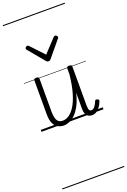

<svg xmlns="http://www.w3.org/2000/svg" viewBox="-299 -1195 1243 1879"><g transform="rotate(-20 323.0 -255.0)"><path d="M230 17Q197 17 169 2.5Q141 -12 124 -47.5Q107 -83 107 -145V-496Q107 -506 113.5 -510.5Q120 -515 133 -515Q147 -515 153.5 -510.5Q160 -506 160 -496V-155Q160 -113 167.5 -85.5Q175 -58 191 -44.5Q207 -31 235 -31Q268 -31 301 -53Q334 -75 363.5 -122.5Q393 -170 415.5 -247Q438 -324 450 -434V-497Q450 -507 456.5 -511.5Q463 -516 477 -516Q490 -516 496.5 -511.5Q503 -507 503 -497V-89Q503 -72 505.5 -59Q508 -46 514 -38.5Q520 -31 532 -31Q545 -31 555 -38.5Q565 -46 575.5 -62Q586 -78 597 -104Q600 -112 606.5 -113.5Q613 -115 623 -111Q633 -108 636 -101.5Q639 -95 636 -89Q624 -55 606 -31.5Q588 -8 567.5 4.5Q547 17 524 17Q505 17 491.5 11Q478 5 468.5 -6.5Q459 -18 454.5 -36Q450 -54 450 -78V-242Q432 -168 405.5 -118Q379 -68 349 -38.5Q319 -9 288 4Q257 17 230 17ZM447 -839Q454 -839 462 -832Q470 -825 470 -816Q470 -814 469 -810.5Q468 -807 465 -804L327 -638Q322 -632 316.5 -628.5Q311 -625 302 -625Q293 -625 287.5 -628.5Q282 -632 277 -638L139 -804Q136 -807 134.5 -810.5Q133 -814 133 -816Q133 -825 141 -832Q149 -839 157 -839Q162 -839 166 -837Q170 -835 173 -831L302 -694L430 -831Q434 -835 438 -837Q442 -839 447 -839ZM0 590H646V600H0ZM0 -20H646V0H0ZM0 -505H646V-500H0ZM0 -1110H646V-1100H0Z"/></g></svg>

Font: Playwrite FR Moderne Guides
Style: Regular
Weight: 400
Designer: Veronika Burian, José Scaglione
Foundry: TypeTogether
Version: Version 1.003